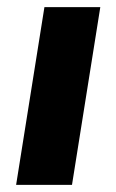

<svg xmlns="http://www.w3.org/2000/svg" viewBox="-20 -516 325 536"><path d="M25 0 104 -496H260L181 0Z"/></svg>

Font: Nunito Sans 10pt ExtraBold
Style: Italic
Weight: 800
Italic angle: -9°
Designer: Vernon Adams
Foundry: Vernon Adams
Version: Version 3.101;gftools[0.9.27]